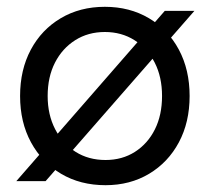

<svg xmlns="http://www.w3.org/2000/svg" viewBox="-20 -532 619 564"><path d="M28 0 464 -500H551L114 0ZM290 12Q216 12 159.5 -21.5Q103 -55 71 -114Q39 -173 39 -250Q39 -327 70.5 -386Q102 -445 158.5 -478.5Q215 -512 288 -512Q361 -512 417.5 -478.5Q474 -445 505.5 -386Q537 -327 537 -250Q537 -173 505.5 -114Q474 -55 418 -21.5Q362 12 290 12ZM290 -62Q339 -62 376.5 -86Q414 -110 435 -152Q456 -194 456 -250Q456 -306 434.5 -348Q413 -390 375 -414Q337 -438 288 -438Q239 -438 201 -414Q163 -390 141.5 -348Q120 -306 120 -250Q120 -195 142 -152.5Q164 -110 202 -86Q240 -62 290 -62Z"/></svg>

Font: Figtree
Style: Regular
Weight: 400
Designer: Erik Kennedy
Foundry: Erik Kennedy
Version: Version 2.002